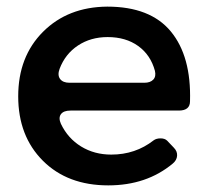

<svg xmlns="http://www.w3.org/2000/svg" viewBox="-20 -556 628 580"><path d="M304 -536Q434 -536 496 -461Q558 -386 554 -250Q554 -222 520 -222H193Q172 -222 164 -211Q156 -200 164 -182Q185 -138 225 -113.5Q265 -89 316 -89Q389 -89 444 -132Q452 -138 465 -138Q478 -138 485 -131L505 -110Q516 -99 515 -85.5Q514 -72 502 -62Q423 4 307 4Q184 4 109.5 -70.5Q35 -145 35 -265Q35 -385 110 -460Q185 -535 304 -536ZM160 -348Q153 -329 161.5 -317.5Q170 -306 190 -306H416Q434 -306 443 -315.5Q452 -325 448 -342Q435 -390 397.5 -417Q360 -444 305 -444Q254 -444 215.5 -418.5Q177 -393 160 -348Z"/></svg>

Font: Trueno
Style: Round
Weight: 400
Designer: Julieta Ulanovsky, Jasper
Foundry: Julieta Ulanovsky, Cannot Into Space Fonts
Version: Version 3.001